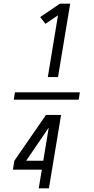

<svg xmlns="http://www.w3.org/2000/svg" viewBox="-20 -868 515 1056"><path d="M413 -320H56L62 -360H419ZM243 -444 299 -784 230 -737 201 -774 310 -848H366L299 -444ZM193 168 210 65H51L59 16L233 -236H316L249 168ZM124 16H218L248 -166Z"/></svg>

Font: Iosevka QP Light
Style: Italic
Weight: 300
Italic angle: -9°
Designer: Belleve Invis
Foundry: Belleve Invis
Version: Version 20.0.0; ttfautohint (v1.8.4)